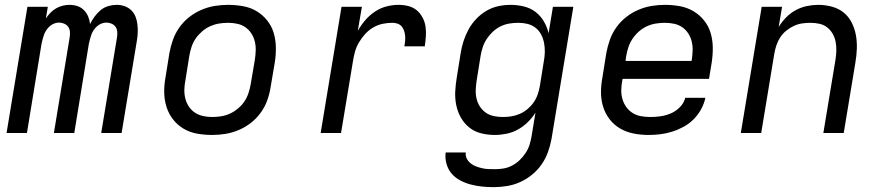

<svg xmlns="http://www.w3.org/2000/svg" viewBox="-20 -548 3640 791"><path d="M7 0 93 -520H177L169 -472Q177 -484 187.5 -495Q198 -506 211 -513.5Q224 -521 238 -524.5Q252 -528 266 -528Q283 -528 298.5 -523Q314 -518 325.5 -506.5Q337 -495 343 -480.5Q349 -466 351 -449Q359 -465 370 -480Q381 -495 395 -506.5Q409 -518 426.5 -523Q444 -528 461 -528Q478 -528 493.5 -522.5Q509 -517 520.5 -506Q532 -495 538 -480Q544 -465 546 -448.5Q548 -432 547.5 -415Q547 -398 544 -381L481 0H397L462 -394Q464 -406 463 -417.5Q462 -429 456 -437.5Q450 -446 439.5 -450.5Q429 -455 418 -455Q408 -455 398 -451Q388 -447 380 -440Q372 -433 366 -424Q360 -415 356.5 -405.5Q353 -396 350.5 -386Q348 -376 346 -367L286 0H202L267 -394Q269 -406 268 -417.5Q267 -429 261 -437.5Q255 -446 244.5 -450.5Q234 -455 223 -455Q213 -455 203 -451Q193 -447 185 -440Q177 -433 171 -424Q165 -415 161.5 -405.5Q158 -396 155.5 -386Q153 -376 151 -367L91 0Z M854 8Q822 8 791.5 2.5Q761 -3 736 -18Q711 -33 693 -56Q675 -79 666 -107.5Q657 -136 656.5 -167Q656 -198 662 -230L678 -330Q683 -357 692.5 -384Q702 -411 719 -435Q736 -459 759.5 -477.5Q783 -496 810 -507.5Q837 -519 864.5 -523.5Q892 -528 919 -528Q951 -528 981.5 -522.5Q1012 -517 1037 -502Q1062 -487 1080.5 -464Q1099 -441 1107.5 -412.5Q1116 -384 1116.5 -353Q1117 -322 1112 -290L1095 -190Q1091 -163 1081.5 -136Q1072 -109 1055 -85Q1038 -61 1014.5 -42.5Q991 -24 964 -12.5Q937 -1 909 3.5Q881 8 854 8ZM854 -66Q873 -66 891.5 -69Q910 -72 927.5 -80Q945 -88 961 -101.5Q977 -115 987.5 -131Q998 -147 1004 -165.5Q1010 -184 1013 -202L1030 -302Q1033 -322 1033.5 -341Q1034 -360 1029.5 -378Q1025 -396 1015 -411Q1005 -426 990.5 -436Q976 -446 957.5 -450Q939 -454 920 -454Q901 -454 882.5 -451Q864 -448 846 -440Q828 -432 812.5 -418.5Q797 -405 786 -389Q775 -373 769 -354.5Q763 -336 760 -318L744 -218Q740 -198 739.5 -179Q739 -160 743.5 -142Q748 -124 758 -109Q768 -94 783 -84Q798 -74 816.5 -70Q835 -66 854 -66Z M1301 0 1387 -520H1471L1454 -421Q1467 -444 1484.5 -464.5Q1502 -485 1524.5 -500Q1547 -515 1572 -521.5Q1597 -528 1622 -528Q1643 -528 1662.5 -523Q1682 -518 1696.5 -506Q1711 -494 1720.5 -476.5Q1730 -459 1733 -439Q1736 -419 1734.5 -398.5Q1733 -378 1730 -357H1646Q1648 -368 1649 -379Q1650 -390 1649 -401Q1648 -412 1644.5 -422Q1641 -432 1634.5 -439.5Q1628 -447 1618 -450.5Q1608 -454 1597 -454Q1577 -454 1557 -450Q1537 -446 1518 -435Q1499 -424 1484.5 -408Q1470 -392 1459 -373.5Q1448 -355 1442.5 -335Q1437 -315 1434 -295L1385 0Z M2014 223Q1989 223 1965.5 220.5Q1942 218 1919 212Q1896 206 1875.5 195Q1855 184 1840.5 167Q1826 150 1819.5 127Q1813 104 1816 80H1899Q1897 94 1903 105.5Q1909 117 1919 125Q1929 133 1941 137.5Q1953 142 1966 145Q1979 148 1992.5 148.5Q2006 149 2020 149Q2037 149 2055 146Q2073 143 2090 134Q2107 125 2121 111.5Q2135 98 2145.5 82Q2156 66 2161.5 48.5Q2167 31 2170 13L2186 -84Q2173 -63 2154 -44.5Q2135 -26 2113 -14Q2091 -2 2066.5 3Q2042 8 2018 8Q1989 8 1961.5 1Q1934 -6 1913 -23Q1892 -40 1878.5 -64Q1865 -88 1859.5 -115.5Q1854 -143 1855.5 -172Q1857 -201 1862 -230L1878 -330Q1882 -355 1890 -379.5Q1898 -404 1910.5 -427Q1923 -450 1942 -470Q1961 -490 1984 -503.5Q2007 -517 2032.5 -522.5Q2058 -528 2083 -528Q2111 -528 2138 -521.5Q2165 -515 2186 -499Q2207 -483 2220.5 -460Q2234 -437 2240 -411L2258 -520H2342L2252 25Q2247 52 2237.5 78.5Q2228 105 2211.5 129Q2195 153 2171.5 172Q2148 191 2122 202.5Q2096 214 2068.5 218.5Q2041 223 2014 223ZM2051 -66Q2068 -66 2085.5 -68.5Q2103 -71 2120.5 -78.5Q2138 -86 2152.5 -98Q2167 -110 2178 -125.5Q2189 -141 2195 -158.5Q2201 -176 2204 -193L2220 -293Q2224 -313 2224.5 -332.5Q2225 -352 2221.5 -370.5Q2218 -389 2209.5 -405.5Q2201 -422 2186.5 -433.5Q2172 -445 2153.5 -449.5Q2135 -454 2115 -454Q2097 -454 2078.5 -451Q2060 -448 2042.5 -439.5Q2025 -431 2010.5 -417.5Q1996 -404 1985.5 -388Q1975 -372 1969 -354Q1963 -336 1960 -318L1944 -218Q1941 -199 1940 -180Q1939 -161 1943 -143Q1947 -125 1956.5 -110Q1966 -95 1980.5 -84.5Q1995 -74 2013.5 -70Q2032 -66 2051 -66Z M2652 8Q2620 8 2590 2Q2560 -4 2535 -18.5Q2510 -33 2492 -56Q2474 -79 2465 -107.5Q2456 -136 2456 -167Q2456 -198 2462 -230L2478 -330Q2483 -357 2492.5 -384Q2502 -411 2519 -435Q2536 -459 2559.5 -477.5Q2583 -496 2610 -507.5Q2637 -519 2664.5 -523.5Q2692 -528 2719 -528Q2751 -528 2781 -522.5Q2811 -517 2836.5 -502Q2862 -487 2880.5 -464Q2899 -441 2907.5 -412.5Q2916 -384 2916.5 -353Q2917 -322 2912 -290L2901 -223H2545L2544 -218Q2540 -198 2539.5 -178.5Q2539 -159 2544 -141Q2549 -123 2559.5 -108Q2570 -93 2585.5 -83Q2601 -73 2620 -69.5Q2639 -66 2659 -66Q2680 -66 2701.5 -69Q2723 -72 2744 -81Q2765 -90 2781.5 -107Q2798 -124 2803 -145H2886Q2881 -121 2868.5 -98Q2856 -75 2837.5 -56.5Q2819 -38 2796 -25.5Q2773 -13 2749 -5.5Q2725 2 2700.5 5Q2676 8 2652 8ZM2557 -297H2829L2830 -302Q2833 -322 2833.5 -341Q2834 -360 2829.5 -378Q2825 -396 2815 -411Q2805 -426 2790.5 -436Q2776 -446 2757.5 -450Q2739 -454 2719 -454Q2701 -454 2682 -451Q2663 -448 2645.5 -440Q2628 -432 2612.5 -418.5Q2597 -405 2586 -388.5Q2575 -372 2569 -354Q2563 -336 2560 -318Z M3032 0 3118 -520H3202L3188 -437Q3201 -458 3218.5 -476Q3236 -494 3258 -506Q3280 -518 3304 -523Q3328 -528 3351 -528Q3380 -528 3407.5 -520.5Q3435 -513 3455.5 -496.5Q3476 -480 3488.5 -455.5Q3501 -431 3506 -404Q3511 -377 3510 -348Q3509 -319 3504 -290L3456 0H3372L3422 -302Q3425 -321 3425.5 -340Q3426 -359 3422.5 -376.5Q3419 -394 3410 -409.5Q3401 -425 3387.5 -435.5Q3374 -446 3356 -450Q3338 -454 3319 -454Q3302 -454 3284.5 -451.5Q3267 -449 3250 -441Q3233 -433 3218.5 -421Q3204 -409 3194 -393.5Q3184 -378 3178.5 -361Q3173 -344 3170 -327L3116 0Z"/></svg>

Font: Iosevka Extended Oblique
Style: Regular
Weight: 400
Width: 7
Italic angle: -9°
Monospace: yes
Designer: Belleve Invis
Foundry: Belleve Invis
Version: Version 32.0.1; ttfautohint (v1.8.4)